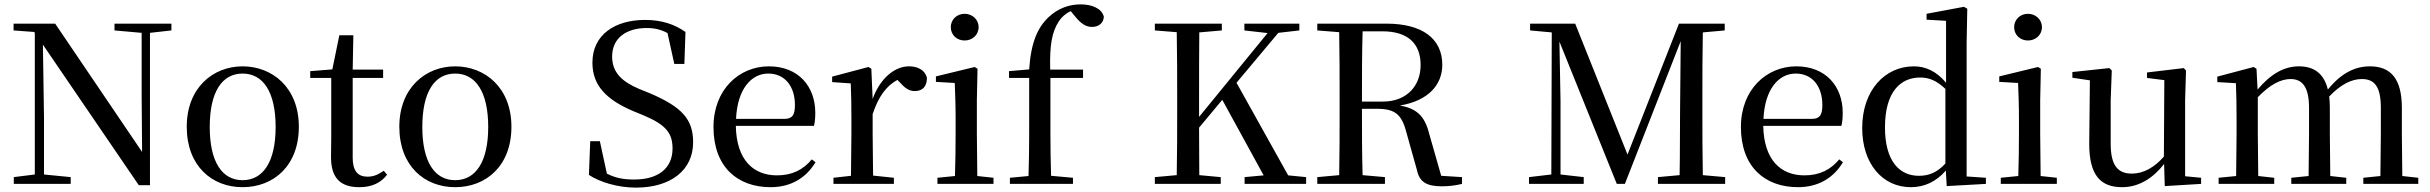

<svg xmlns="http://www.w3.org/2000/svg" viewBox="-20 -840 11098 877"><path d="M614 6H665V-690L763 -701V-732H503V-701L627 -690V-411L629 -146L232 -732H42V-701L136 -694L139 -690V-43L43 -31V0H303V-31L181 -43V-302L176 -636Z M1088 15C1228 15 1345 -81 1345 -261C1345 -441 1223 -537 1088 -537C954 -537 833 -440 833 -261C833 -82 948 15 1088 15ZM1088 -17C994 -17 938 -101 938 -260C938 -420 994 -504 1088 -504C1182 -504 1239 -420 1239 -260C1239 -101 1182 -17 1088 -17Z M1621 15C1679 15 1720 -5 1748 -42L1733 -60C1706 -42 1687 -33 1658 -33C1615 -33 1591 -59 1591 -119V-484H1730V-522H1591L1594 -679H1530L1498 -523L1397 -515V-484H1493V-215C1493 -178 1492 -155 1492 -122C1492 -28 1534 15 1621 15Z M2059 15C2199 15 2316 -81 2316 -261C2316 -441 2194 -537 2059 -537C1925 -537 1804 -440 1804 -261C1804 -82 1919 15 2059 15ZM2059 -17C1965 -17 1909 -101 1909 -260C1909 -420 1965 -504 2059 -504C2153 -504 2210 -420 2210 -260C2210 -101 2153 -17 2059 -17Z M2885 17C3044 17 3146 -63 3146 -190C3146 -294 3097 -351 2946 -415L2899 -434C2822 -467 2776 -508 2776 -582C2776 -667 2842 -712 2934 -712C2971 -712 2999 -705 3029 -689L3060 -548H3106L3111 -694C3061 -729 3003 -749 2926 -749C2790 -749 2686 -682 2686 -554C2686 -449 2750 -385 2871 -333L2915 -315C3019 -272 3052 -234 3052 -162C3052 -69 2984 -20 2877 -20C2827 -20 2791 -27 2752 -47L2720 -195H2676L2670 -41C2720 -8 2802 17 2885 17Z M3500 15C3592 15 3662 -27 3705 -99L3688 -112C3649 -65 3599 -39 3529 -39C3422 -39 3344 -108 3341 -265H3698C3702 -281 3704 -301 3704 -325C3704 -445 3627 -537 3492 -537C3357 -537 3239 -432 3239 -260C3239 -78 3348 15 3500 15ZM3342 -297C3348 -432 3411 -504 3489 -504C3565 -504 3611 -446 3611 -360C3611 -316 3600 -297 3563 -297Z M3966 -319C3993 -400 4029 -448 4079 -475L4088 -466C4112 -439 4131 -424 4158 -424C4197 -424 4214 -448 4214 -485C4205 -520 4172 -537 4132 -537C4065 -537 3999 -480 3966 -388L3960 -526L3947 -534L3781 -490V-465L3866 -459C3868 -410 3869 -363 3869 -295V-230L3867 -37L3787 -28V0H4063V-28L3968 -38L3966 -230Z M4386 -655C4421 -655 4450 -680 4450 -716C4450 -751 4421 -777 4386 -777C4351 -777 4323 -751 4323 -716C4323 -680 4351 -655 4386 -655ZM4341 0H4518V-28L4444 -36L4442 -230V-382L4445 -526L4432 -534L4255 -491V-466L4341 -461C4343 -411 4345 -362 4345 -294V-230C4345 -176 4344 -92 4342 -36L4262 -28V0Z M4677 0H4881V-28L4781 -37C4779 -101 4778 -166 4778 -230V-484H4927V-522H4777C4774 -634 4785 -694 4816 -742C4829 -762 4848 -779 4871 -789L4889 -767C4917 -732 4940 -717 4968 -717C5001 -717 5021 -737 5022 -764C5012 -802 4967 -820 4916 -820C4865 -820 4814 -803 4770 -762C4719 -714 4689 -645 4681 -523L4589 -515V-484H4681V-230C4681 -166 4680 -101 4678 -36L4593 -28V0Z M5774 0H5946V-31L5864 -39L5628 -462L5819 -690L5915 -701V-732H5664V-701L5770 -689L5457 -306V-392C5457 -493 5457 -593 5458 -692L5561 -701V-732H5255V-701L5355 -693C5357 -593 5357 -493 5357 -392V-339C5357 -239 5357 -138 5355 -40L5255 -31V0H5556V-31L5458 -40L5457 -257L5563 -384L5752 -39L5665 -31V0Z M5997 -701 6097 -693C6099 -593 6099 -493 6099 -392V-339C6099 -239 6099 -138 6097 -40L5997 -31V0H6306V-31L6204 -40C6201 -138 6201 -237 6201 -343H6272C6359 -343 6385 -311 6406 -228L6452 -64C6463 -10 6495 11 6566 11C6605 11 6632 6 6658 0V-31L6563 -37L6511 -219C6491 -301 6461 -343 6374 -358C6507 -380 6568 -455 6568 -544C6568 -664 6476 -732 6313 -732H5997ZM6204 -697H6294C6412 -697 6469 -640 6469 -543C6469 -450 6408 -376 6296 -376H6201C6201 -497 6201 -598 6204 -697Z M7651 0H7860V-31L7758 -40C7756 -138 7756 -239 7756 -339V-392C7756 -493 7756 -593 7758 -692L7858 -701V-732H7649L7414 -134L7175 -732H6969V-701L7068 -692L7066 -43L6964 -31V0H7214V-31L7108 -43V-379L7103 -650L7365 0H7402L7657 -652L7654 -326C7653 -238 7654 -140 7652 -40L7553 -31V0Z M8193 15C8285 15 8355 -27 8398 -99L8381 -112C8342 -65 8292 -39 8222 -39C8115 -39 8037 -108 8034 -265H8391C8395 -281 8397 -301 8397 -325C8397 -445 8320 -537 8185 -537C8050 -537 7932 -432 7932 -260C7932 -78 8041 15 8193 15ZM8035 -297C8041 -432 8104 -504 8182 -504C8258 -504 8304 -446 8304 -360C8304 -316 8293 -297 8256 -297Z M8872 10 9051 0V-28L8963 -34V-647L8966 -800L8951 -809L8780 -777V-750L8869 -745V-462C8825 -515 8775 -537 8722 -537C8591 -537 8486 -429 8486 -255C8486 -92 8579 15 8708 15C8770 15 8824 -10 8868 -61ZM8866 -93C8828 -52 8791 -37 8745 -37C8656 -37 8590 -104 8590 -258C8590 -423 8663 -486 8751 -486C8792 -486 8827 -471 8866 -434Z M9243 -655C9278 -655 9307 -680 9307 -716C9307 -751 9278 -777 9243 -777C9208 -777 9180 -751 9180 -716C9180 -680 9208 -655 9243 -655ZM9198 0H9375V-28L9301 -36L9299 -230V-382L9302 -526L9289 -534L9112 -491V-466L9198 -461C9200 -411 9202 -362 9202 -294V-230C9202 -176 9201 -92 9199 -36L9119 -28V0Z M9868 10 10034 0V-28L9961 -35V-383L9965 -518L9955 -529L9787 -509V-484L9866 -474L9864 -125C9822 -76 9771 -47 9718 -47C9656 -47 9621 -81 9621 -183V-383L9626 -518L9615 -529L9446 -511V-485L9526 -473L9523 -186C9522 -37 9577 15 9673 15C9751 15 9815 -27 9865 -91Z M10852 0H11026V-28L10953 -36L10951 -230V-347C10951 -481 10900 -537 10805 -537C10736 -537 10673 -505 10613 -431C10595 -505 10549 -537 10481 -537C10412 -537 10351 -501 10292 -431L10287 -526L10274 -534L10108 -490V-465L10193 -460C10195 -410 10196 -363 10196 -296V-230L10194 -36L10114 -28V0H10368V-28L10295 -36L10293 -230V-396C10349 -454 10398 -479 10443 -479C10496 -479 10527 -443 10527 -348V-230L10525 -36L10446 -28V0H10697V-28L10624 -36L10622 -230V-348C10622 -367 10621 -384 10619 -399C10674 -457 10724 -479 10768 -479C10824 -479 10855 -447 10855 -348V-230L10853 -36L10775 -28V0Z"/></svg>

Font: Noto Serif KR Medium
Style: Regular
Weight: 500
Designer: Ryoko NISHIZUKA 西塚涼子 (kana & ideographs); Frank Grießhammer (Latin, Greek & Cyrillic); Wenlong ZHANG 张文龙 (bopomofo); San
Foundry: Adobe
Version: Version 2.001;hotconv 1.1.0;makeotfexe 2.6.0